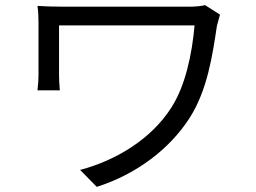

<svg xmlns="http://www.w3.org/2000/svg" viewBox="-20 -695 996 748"><path d="M779 -675C763 -671 740 -669 719 -669H228C187 -669 152 -670 126 -672C129 -651 130 -630 130 -608V-404C130 -386 129 -366 126 -343H213C211 -366 210 -390 210 -404V-596H738C728 -483 702 -360 647 -275C569 -153 432 -70 292 -33L357 33C511 -16 641 -114 719 -236C788 -344 808 -480 825 -594C827 -602 834 -628 837 -638Z"/></svg>

Font: Kinto Sans
Style: Regular
Weight: 400
Designer: Authors: Ryoko NISHIZUKA  (kana & ideographs); Paul D. Hunt (Latin, Greek & Cyrillic); Wenlong ZHANG  (bopomofo); Sandol
Foundry: Adobe Systems Incorporated, ookami Inc.
Version: Version 0.001